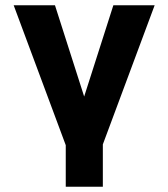

<svg xmlns="http://www.w3.org/2000/svg" viewBox="-20 -560 640 730"><path d="M230 150V-8L32 -540H189L300 -193L411 -540H568L371 -11V150Z"/></svg>

Font: Geist Mono Black
Style: Regular
Weight: 900
Monospace: yes
Designer: Basement.studio, Andrés Briganti, Mateo Zaragoza
Foundry: Basement.studio, Vercel, Andrés Briganti, Guido Ferreyra, Mateo Zaragoza
Version: Version 1.500; ttfautohint (v1.8.4.7-5d5b)